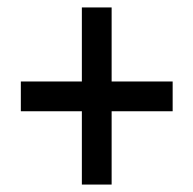

<svg xmlns="http://www.w3.org/2000/svg" viewBox="-20 -695 520 516"><path d="M200 -199H280V-396H444V-476H280V-675H200V-476H36V-396H200Z"/></svg>

Font: Noto Sans Kannada UI Condensed Medium
Style: Regular
Weight: 500
Width: 3
Designer: Jelle Bosma - Monotype Design Team
Foundry: Monotype Imaging Inc.
Version: Version 2.005